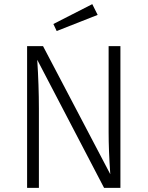

<svg xmlns="http://www.w3.org/2000/svg" viewBox="-20 -908 713 928"><path d="M562 0H483L160 -619Q168 -494 168 -383V0H111V-685H188L513 -66Q505 -182 505 -269V-685H562ZM452 -836 254 -758 238 -792 426 -888Z"/></svg>

Font: Statis Sans Light
Style: Regular
Weight: 300
Designer: bBox Type GmbH
Foundry: bBox Type GmbH
Version: Version 1.000